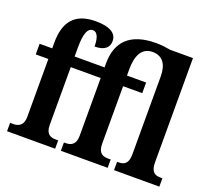

<svg xmlns="http://www.w3.org/2000/svg" viewBox="-128 -936 1218 1103"><g transform="rotate(20 481.0 -384.5)"><path d="M16 0H310V-51H294C265 -51 234 -60 234 -118V-471H417V-119C417 -60 384 -51 356 -51H345V0H631V-51H614C585 -51 554 -60 554 -119V-471H671V-536H554V-574C554 -660 582 -714 647 -714C707 -714 738 -672 738 -598V-123C738 -64 714 -51 678 -51H670V0H947V-51H936C901 -51 876 -64 876 -123V-760H737C714 -764 684 -769 649 -769C490 -769 417 -693 417 -561V-536H234V-588C234 -676 249 -714 282 -714C314 -714 322 -669 322 -629C386 -629 409 -657 409 -694C409 -731 382 -768 279 -768C151 -768 97 -697 97 -571V-536H20V-471H97V-117C97 -59 60 -51 36 -51H16Z"/></g></svg>

Font: Noto Serif Condensed
Style: Bold
Weight: 700
Width: 3
Designer: Monotype Design Team
Foundry: Monotype Imaging Inc.
Version: Version 2.015